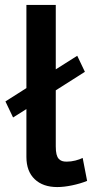

<svg xmlns="http://www.w3.org/2000/svg" viewBox="-20 -750 373 778"><path d="M206 -384V-157Q206 -137 209 -125Q212 -113 218 -106.5Q224 -100 231.5 -97.5Q239 -95 250 -95Q268 -95 285.5 -99.5Q303 -104 315 -110L333 -17Q306 -6 272.5 1Q239 8 212 8Q154 8 120.5 -24Q87 -56 87 -114V-308L33 -274L2 -339L87 -393V-730H206V-469L293 -524L324 -459Z"/></svg>

Font: Rising Sun SemiBold
Style: Regular
Weight: 600
Designer: Matt McInerney, Pablo Impallari, Rodrigo Fuenzalida (Raleway font), Stephen Hutchings (Greek), Cristiano Sobral (main ch
Foundry: The Rising Sun Project Authors
Version: Version 4.327; ttfautohint (v1.8.4.7-5d5b-dirty)